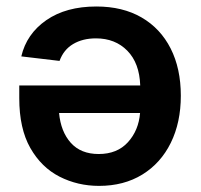

<svg xmlns="http://www.w3.org/2000/svg" viewBox="-20 -577 631 603"><path d="M282.7 -556.6Q365.2 -556.6 424.6 -522.2Q483.9 -487.8 515.9 -424.8Q547.9 -361.8 547.9 -276.4Q547.9 -192.4 516.4 -128.4Q484.9 -64.5 427 -28.8Q369.1 6.8 291 6.8Q224.1 6.8 167 -22.2Q109.9 -51.3 75.2 -112.3Q40.5 -173.3 40.5 -268.6V-308.6H420.4Q418 -378.9 379.9 -417.7Q341.8 -456.5 281.2 -456.5Q239.7 -456.5 209.7 -438.7Q179.7 -420.9 167 -385.7L46.9 -399.9Q63.5 -470.7 125.5 -513.7Q187.5 -556.6 282.7 -556.6ZM419.9 -222.2H165.5Q170.9 -163.6 202.4 -128.4Q233.9 -93.3 290 -93.3Q348.1 -93.3 381.8 -130.4Q415.5 -167.5 419.9 -222.2Z"/></svg>

Font: Inter Semi Bold
Style: Regular
Weight: 600
Designer: Rasmus Andersson
Foundry: rsms
Version: Version 4.000;git-e0f93cc